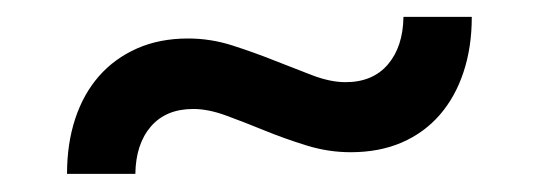

<svg xmlns="http://www.w3.org/2000/svg" viewBox="-20 -406 620 222"><path d="M379.5 -311Q411 -311 428.5 -331.5Q446 -352 446.5 -386.5H525.5Q525.5 -351.5 516 -322.8Q506.5 -294 488.5 -273.2Q470.5 -252.5 444.5 -241.2Q418.5 -230 385.5 -230Q359.5 -230 334.5 -237.8Q309.5 -245.5 286.2 -255Q263 -264.5 242 -272.2Q221 -280 203.5 -280Q172 -280 154.5 -259.8Q137 -239.5 136.5 -205H57.5Q57.5 -240 67 -268.8Q76.5 -297.5 94.5 -318Q112.5 -338.5 138.5 -350Q164.5 -361.5 197.5 -361.5Q223.5 -361.5 248.5 -353.5Q273.5 -345.5 296.8 -336.2Q320 -327 341 -319Q362 -311 379.5 -311Z"/></svg>

Font: LatoLatin Medium
Style: Regular
Weight: 500
Designer: Lukasz Dziedzic with Adam Twardoch and Botio Nikoltchev
Foundry: tyPoland Lukasz Dziedzic
Version: Version 2.015; 2015-08-06; http://www.latofonts.com/